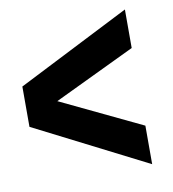

<svg xmlns="http://www.w3.org/2000/svg" viewBox="-65 -575 575 638"><g transform="rotate(-10 222.5 -256.0)"><path d="M398 -125V5L18 -188V-324L398 -517V-387L124 -256Z"/></g></svg>

Font: Metropolitano
Style: Bold
Weight: 700
Designer: Fonts by Alex Slobzheninov & Chris M. Simpson / Changes by Cristiano Sobral
Foundry: Fonts by Alex Slobzheninov & Chris M. Simpson / Changes by Cristiano Sobral
Version: Version 1.00;August 30, 2020;FontCreator 13.0.0.2681 64-bit